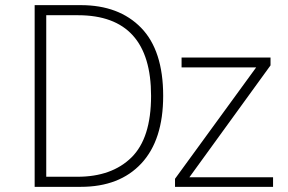

<svg xmlns="http://www.w3.org/2000/svg" viewBox="-20 -724 1115 744"><path d="M658.2 0V-31.2L972.7 -462.9H683.6V-501H1028.3V-470.7L713.9 -37.1H1038.1V0ZM114.3 0V-704.1H293Q441.4 -704.1 526.9 -616.2Q612.3 -528.3 612.3 -352.5Q612.3 -181.6 527.8 -90.8Q443.4 0 293 0ZM159.2 -39.1H280.3Q413.1 -39.1 489.3 -113.8Q565.4 -188.5 565.4 -352.5Q565.4 -665 282.2 -665H159.2Z"/></svg>

Font: Gothic A1 ExtraLight
Style: Regular
Weight: 275
Designer: HanYang I&C Co.,Ltd.
Foundry: HanYang I&C Co.,Ltd.
Version: Version 2.50